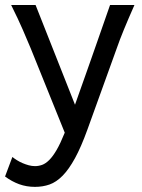

<svg xmlns="http://www.w3.org/2000/svg" viewBox="-30 -518 567 768"><path d="M319.8 0Q294.4 70.3 270 114.7Q245.6 159.2 220.5 184.8Q195.3 210.4 168.2 220Q141.1 229.5 109.9 229.5Q76.2 229.5 46.6 218.8Q17.1 208 -9.8 188L19.5 109.9Q27.3 116.2 37.8 122.8Q48.3 129.4 60.3 134.5Q72.3 139.6 85 143.1Q97.7 146.5 109.9 146.5Q124.5 146.5 138.7 141.4Q152.8 136.2 167.2 121.8Q181.6 107.4 196.8 81.3Q211.9 55.2 229 12.7L92.8 -324.7Q79.1 -357.9 61 -399.4Q43 -440.9 14.6 -498H112.3L270 -99.1Q279.3 -125.5 290.3 -156.5Q301.3 -187.5 313 -220.5Q324.7 -253.4 336.4 -286.9Q348.1 -320.3 358.9 -351.1Q384.3 -423.3 410.2 -498H507.8Q495.1 -469.7 484.9 -445.6Q474.6 -421.4 465.8 -400.1Q457 -378.9 450 -360.4Q442.9 -341.8 437 -324.7Z"/></svg>

Font: Andika Basic
Style: Regular
Weight: 400
Designer: Annie Olsen & Victor Gaultney
Foundry: SIL International
Version: Version 1.000